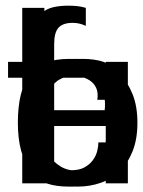

<svg xmlns="http://www.w3.org/2000/svg" viewBox="-20 -656 512 687"><path d="M287.1 -563.5Q276.4 -568.4 265.1 -571.3Q253.9 -574.2 240.2 -574.2Q205.1 -574.2 189.5 -557.1Q173.8 -540 173.8 -498V-434.6H278.3V-377.9H173.8V0H94.7V-377.9H8.8V-434.6H94.7V-501Q94.7 -541 103.5 -567.4Q112.3 -593.8 128.9 -608.9Q145.5 -624 169.4 -629.9Q193.4 -635.7 224.6 -635.7Q240.2 -635.7 255.4 -634.3Q270.5 -632.8 287.1 -627.9V-563.5Z M437.5 -138.7Q432.6 -112.3 419.4 -85.4Q406.2 -58.6 382.8 -37.1Q359.4 -15.6 324.2 -2Q289.1 11.7 241.2 11.7Q186.5 11.7 148.9 -9.8Q111.3 -31.2 87.9 -64.9Q64.5 -98.6 54.2 -139.2Q43.9 -179.7 43.9 -216.8Q43.9 -257.8 54.2 -298.3Q64.5 -338.9 87.9 -371.6Q111.3 -404.3 150.4 -424.8Q189.5 -445.3 247.1 -445.3Q310.5 -445.3 348.6 -423.8Q386.7 -402.3 407.2 -371.6Q427.7 -340.8 434.1 -306.2Q440.4 -271.5 440.4 -246.1Q440.4 -236.3 439.9 -225.6Q439.5 -214.8 437.5 -205.1H127Q127 -170.9 133.3 -142.1Q139.6 -113.3 153.3 -91.3Q167 -69.3 189.5 -57.1Q211.9 -44.9 243.2 -44.9Q273.4 -44.9 293.5 -54.2Q313.5 -63.5 326.7 -77.6Q339.8 -91.8 346.2 -107.9Q352.5 -124 354.5 -138.7ZM354.5 -261.7Q357.4 -285.2 353.5 -308.6Q349.6 -332 336.9 -350.1Q324.2 -368.2 301.3 -379.4Q278.3 -390.6 243.2 -390.6Q210.9 -390.6 189.9 -377.4Q168.9 -364.3 155.8 -344.7Q142.6 -325.2 136.2 -302.7Q129.9 -280.3 127 -261.7Z M410.2 -146.5Q410.2 -117.2 401.4 -88.4Q392.6 -59.6 372.1 -37.6Q351.6 -15.6 317.9 -2Q284.2 11.7 235.4 11.7Q137.7 11.7 90.8 -45.4Q43.9 -102.5 43.9 -216.8Q43.9 -332 86.4 -388.7Q128.9 -445.3 226.6 -445.3Q276.4 -445.3 311.5 -434.6Q346.7 -423.8 368.7 -404.3Q390.6 -384.8 399.4 -357.9Q408.2 -331.1 405.3 -298.8H328.1Q332 -324.2 324.2 -341.3Q316.4 -358.4 300.3 -368.7Q284.2 -378.9 263.2 -382.8Q242.2 -386.7 220.7 -386.7Q200.2 -386.7 181.6 -377.9Q163.1 -369.1 149.9 -349.1Q136.7 -329.1 128.9 -296.4Q121.1 -263.7 121.1 -216.8Q121.1 -123 150.9 -85Q180.7 -46.9 235.4 -46.9Q263.7 -46.9 282.2 -57.1Q300.8 -67.4 312 -82.5Q323.2 -97.7 327.6 -114.7Q332 -131.8 332 -146.5H410.2Z M358.4 0V-273.4Q358.4 -335 331.1 -362.3Q303.7 -389.6 267.6 -389.6Q236.3 -389.6 212.4 -380.4Q188.5 -371.1 171.9 -357.4Q155.3 -343.8 147 -327.1Q138.7 -310.5 138.7 -295.9V0H59.6V-627.9H138.7V-378.9Q159.2 -407.2 191.9 -426.3Q224.6 -445.3 275.4 -445.3Q362.3 -445.3 399.9 -403.3Q437.5 -361.3 437.5 -269.5V0Z M471.7 -216.8Q471.7 -158.2 454.6 -115.2Q437.5 -72.3 408.7 -43.9Q379.9 -15.6 340.8 -2Q301.8 11.7 257.8 11.7Q212.9 11.7 173.8 -2Q134.8 -15.6 106 -43.9Q77.1 -72.3 60.5 -115.2Q43.9 -158.2 43.9 -216.8Q43.9 -275.4 60.5 -318.4Q77.1 -361.3 106 -389.6Q134.8 -418 173.8 -431.6Q212.9 -445.3 257.8 -445.3Q301.8 -445.3 340.8 -431.6Q379.9 -418 408.7 -389.6Q437.5 -361.3 454.6 -318.4Q471.7 -275.4 471.7 -216.8ZM389.6 -216.8Q389.6 -247.1 381.8 -278.3Q374 -309.6 357.9 -334.5Q341.8 -359.4 316.9 -375Q292 -390.6 257.8 -390.6Q222.7 -390.6 197.3 -375Q171.9 -359.4 155.8 -334.5Q139.6 -309.6 131.8 -278.3Q124 -247.1 124 -216.8Q124 -185.5 131.8 -155.3Q139.6 -125 155.8 -100.1Q171.9 -75.2 197.3 -60.1Q222.7 -44.9 257.8 -44.9Q292 -44.9 316.9 -60.1Q341.8 -75.2 357.9 -100.1Q374 -125 381.8 -155.3Q389.6 -185.5 389.6 -216.8Z M358.4 0V-55.7Q340.8 -27.3 310.1 -7.8Q279.3 11.7 226.6 11.7Q137.7 11.7 98.6 -29.8Q59.6 -71.3 59.6 -147.5V-434.6H138.7V-146.5Q138.7 -124 147.5 -104.5Q156.2 -85 170.4 -70.8Q184.6 -56.6 203.6 -48.8Q222.7 -41 243.2 -41Q266.6 -41 287.6 -49.3Q308.6 -57.6 324.2 -72.3Q339.8 -86.9 349.1 -107.9Q358.4 -128.9 358.4 -155.3V-434.6H437.5V0Z"/></svg>

Font: Myanmar PaOh One
Style: Regular
Weight: 400
Designer: Debbi Hosken
Foundry: SIL
Version: Version 2.8